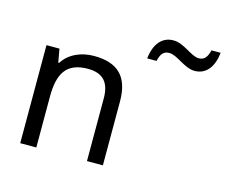

<svg xmlns="http://www.w3.org/2000/svg" viewBox="-103 -874 1190 1014"><g transform="rotate(15 492.0 -367.5)"><path d="M617 -606H668C677 -645 691 -664 723 -664C767 -664 819 -607 875 -607C938 -607 976 -657 984 -735H934C924 -696 910 -677 879 -677C837 -677 786 -734 727 -734C664 -734 625 -685 617 -606ZM85 0H173V-278C173 -403 211 -472 330 -472C412 -472 450 -429 450 -343V0H537V-349C537 -487 471 -546 343 -546C275 -546 209 -519 174 -463H169L156 -536H85Z"/></g></svg>

Font: Noto Sans Math
Style: Regular
Weight: 400
Designer: Monotype Design Team, Delve Withrington, Jeff Kellem
Foundry: Monotype Imaging Inc., Delve Fonts LLC
Version: Version 3.000